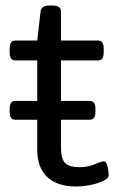

<svg xmlns="http://www.w3.org/2000/svg" viewBox="-20 -670 430 696"><path d="M35 -236Q15 -236 15 -264V-276Q15 -304 35 -304H115V-451H35Q15 -451 15 -481V-493Q15 -523 35 -523H115L127 -628Q130 -650 158 -650H166Q186 -650 193.5 -644.5Q201 -639 201 -628V-523H336Q356 -523 356 -493V-481Q356 -451 336 -451H201V-304H306Q326 -304 326 -276V-264Q326 -236 306 -236H201V-138Q201 -93 216.5 -78.5Q232 -64 267 -64Q300 -64 323.5 -74.5Q347 -85 356 -85Q363 -85 367 -75Q371 -65 372.5 -53Q374 -41 374 -35Q374 -24 355 -14.5Q336 -5 308.5 0.5Q281 6 255 6Q188 6 151.5 -28Q115 -62 115 -128V-236Z"/></svg>

Font: Asap Expanded
Style: Regular
Weight: 400
Width: 7
Designer: Pablo Cosgaya
Foundry: Omnibus-Type
Version: Version 3.001; ttfautohint (v1.8.4.7-5d5b)